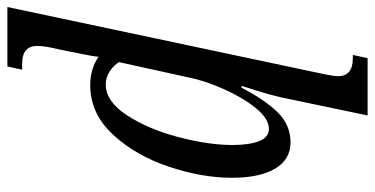

<svg xmlns="http://www.w3.org/2000/svg" viewBox="-304 -526 1040 533"><g transform="rotate(90 216.5 -260.0)"><path d="M151 -614Q153 -623 157.5 -645Q162 -667 162 -678Q162 -719 112 -719H103L112 -760H271L221 -521Q211 -478 196 -433L189 -410H194Q227 -474 262 -510Q297 -546 346 -546Q393 -546 418.5 -503.5Q444 -461 444 -383Q444 -301 413.5 -209Q383 -117 324.5 -53.5Q266 10 187 10Q142 10 108 -13Q107 2 100 35L88 95Q78 135 78 157Q78 199 127 199H144L135 240H-30ZM353 -385Q353 -431 342.5 -458.5Q332 -486 308 -486Q280 -486 250.5 -449.5Q221 -413 197.5 -360Q174 -307 165 -261L123 -70Q131 -56 148 -44.5Q165 -33 185 -33Q232 -33 270.5 -92Q309 -151 331 -234.5Q353 -318 353 -385Z"/></g></svg>

Font: Noto Serif Cond
Style: Italic
Weight: 400
Width: 3
Italic angle: -12°
Designer: Monotype Design Team
Foundry: Monotype Imaging Inc.
Version: Version 1.001